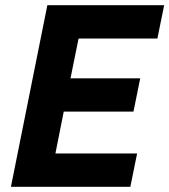

<svg xmlns="http://www.w3.org/2000/svg" viewBox="-20 -718 651 738"><path d="M481 0H22L162 -698H611L585 -570H282L251 -417H519L493 -289H225L193 -128H507Z"/></svg>

Font: IBM Plex Sans
Style: Bold Italic
Weight: 700
Italic angle: -11.31°
Designer: Mike Abbink, Paul van der Laan, Pieter van Rosmalen
Foundry: Bold Monday
Version: Version 3.201